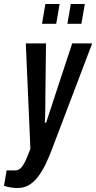

<svg xmlns="http://www.w3.org/2000/svg" viewBox="-77 -744 481 960"><path d="M11 196Q-9 196 -28 192.5Q-47 189 -57 185L-44 108H0Q16 108 28.5 94.5Q41 81 52 56.5Q63 32 75 0L52 -527H153L150 -272Q150 -239 149.5 -210.5Q149 -182 148.5 -162Q148 -142 147 -131H154Q154 -131 156.5 -139Q159 -147 164.5 -164Q170 -181 179 -207.5Q188 -234 200 -272L284 -527H384L184 -1Q168 42 150.5 78Q133 114 112.5 140.5Q92 167 67.5 181.5Q43 196 11 196ZM133 -625 150 -724H221L204 -625ZM260 -625 277 -724H347L330 -625Z"/></svg>

Font: Archivo ExtraCondensed SemiBold
Style: Italic
Weight: 600
Width: 2
Italic angle: -10°
Designer: Hector Gatti
Foundry: Omnibus-Type
Version: Version 2.001